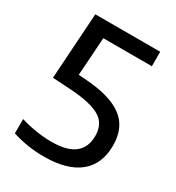

<svg xmlns="http://www.w3.org/2000/svg" viewBox="-180 -848 883 966"><g transform="rotate(30 261.5 -365.0)"><path d="M221 9.5Q172.5 9.5 125.8 2Q79 -5.5 38 -19V-102Q80 -89 127 -81.5Q174 -74 218 -74Q308 -74 351.5 -108.5Q395 -143 395 -210.5Q395 -254.5 373.2 -284Q351.5 -313.5 299.8 -330Q248 -346.5 157.5 -351.5L64 -357L89 -740H466V-656H140L187 -700.5L166.5 -396.5L101.5 -438.5L195 -433Q301.5 -427 368.2 -401Q435 -375 465.8 -328.2Q496.5 -281.5 496.5 -212.5Q496.5 -104.5 426.5 -47.5Q356.5 9.5 221 9.5Z"/></g></svg>

Font: Encode Sans Condensed Thin Medium
Style: Regular
Weight: 500
Version: Version 3.002